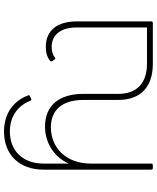

<svg xmlns="http://www.w3.org/2000/svg" viewBox="70 -652 802 983"><g transform="rotate(90 471.5 -161.0)"><path d="M826 -542C821 -542 818 -539 818 -534V-224C818 -99 738 -20 632 -20C542 -20 492 -80 492 -188V-366C492 -479 426 -542 307 -542H98C93 -542 90 -539 90 -534V-154C90 -51 137 6 221 6C250 6 274 -1 292 -16C295 -19 296 -22 293 -27L285 -39C282 -44 279 -44 274 -40C260 -29 243 -24 221 -24C157 -24 121 -72 121 -154V-512H307C406 -512 461 -460 461 -366V-188C461 -61 521 10 629 10C712 10 786 -37 818 -112V18C818 123 753 190 654 190C579 190 523 152 496 85C494 80 491 79 486 81L473 87C468 89 467 92 469 97C499 176 566 220 654 220C772 220 849 142 849 18V-534C849 -539 846 -542 841 -542Z"/></g></svg>

Font: LINE Seed Sans TH Thin
Style: Regular
Weight: 250
Designer: Dalton Maag Ltd | Thai characters by Cadson Demak Co.,Ltd.
Foundry: Dalton Maag Ltd
Version: Version 1.003